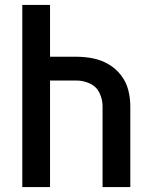

<svg xmlns="http://www.w3.org/2000/svg" viewBox="-20 -755 616 775"><path d="M70 0H182V-430H288Q316 -430 342.5 -418Q369 -406 381.5 -380Q394 -354 394 -326V0H506V-326Q506 -360 497.5 -392.5Q489 -425 468 -452Q447 -479 417.5 -496Q388 -513 355 -519.5Q322 -526 288 -526H182V-735H70Z"/></svg>

Font: Iosevka Sparkle Semibold
Style: Regular
Weight: 600
Designer: Belleve Invis
Foundry: Belleve Invis
Version: Version 4.5.0; ttfautohint (v1.8.3)